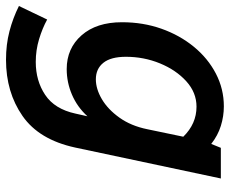

<svg xmlns="http://www.w3.org/2000/svg" viewBox="-102 -486 765 639"><g transform="rotate(90 280.5 -166.5)"><path d="M-19 153 26 59Q55 75 91.5 86Q128 97 167 97Q230 97 277 65.5Q324 34 339 -35L348 -75Q317 -41 276 -23.5Q235 -6 191 -6Q122 -6 78.5 -55.5Q35 -105 35 -190Q35 -260 56.5 -321Q78 -382 116.5 -429Q155 -476 206 -502.5Q257 -529 315 -529Q348 -529 380 -519Q412 -509 440 -487L453 -519H555L452 -34Q426 86 347 141Q268 196 160 196Q109 196 65 184.5Q21 173 -19 153ZM150 -203Q150 -153 170 -128Q190 -103 225 -103Q257 -103 291 -123Q325 -143 352.5 -181.5Q380 -220 391 -274L416 -394Q373 -438 316 -438Q269 -438 231.5 -404Q194 -370 172 -316.5Q150 -263 150 -203Z"/></g></svg>

Font: Radio Canada Medium
Style: Italic
Weight: 500
Italic angle: -12°
Designer: Charles Daoud, Etienne Aubert Bonn, Alexandre Saumier Demers, Jacques Le Bailly
Foundry: Radio-Canada
Version: Version 2.104; ttfautohint (v1.8.4.7-5d5b);gftools[0.9.28.de